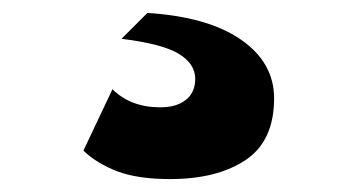

<svg xmlns="http://www.w3.org/2000/svg" viewBox="-20 -62 540 297"><path d="M208 -42Q302 -36 353 -0.5Q404 35 404 90Q404 156 360 185.5Q316 215 243 215Q193 215 161.5 203Q130 191 109 171L154 76Q182 104 228 104Q253 104 267.5 92.5Q282 81 282 60Q282 37 257 21.5Q232 6 168 -2Z"/></svg>

Font: Work Sans Black
Style: Regular
Weight: 900
Designer: Wei Huang
Foundry: Wei Huang
Version: Version 1.500